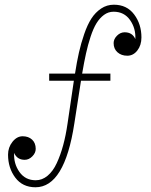

<svg xmlns="http://www.w3.org/2000/svg" viewBox="-20 -623 640 816"><path d="M293.9 -279.8H189V-310.1H298.8Q306.6 -360.4 315.4 -399.4Q324.2 -438.5 337.9 -478.3Q351.6 -518.1 368.4 -544.2Q385.3 -570.3 409.7 -586.7Q434.1 -603 463.9 -603Q519 -603 550 -561.8Q581.1 -520.5 581.1 -463.9Q581.1 -430.7 563.7 -408.4Q546.4 -386.2 521 -386.2Q495.6 -386.2 479.2 -400.9Q462.9 -415.5 462.9 -439.9Q462.9 -457 477.3 -471.4Q491.7 -485.8 509.8 -485.8Q542.5 -485.8 555.2 -457Q557.6 -502.4 532.7 -537.8Q507.8 -573.2 462.9 -573.2Q440.4 -573.2 422.1 -559.8Q403.8 -546.4 390.1 -524.2Q376.5 -502 365 -467Q353.5 -432.1 345.5 -395.5Q337.4 -358.9 329.1 -310.1H449.2V-279.8H324.2L295.9 -98.1Q254.4 172.9 130.9 172.9Q75.7 172.9 44.9 131.8Q14.2 90.8 14.2 34.2Q14.2 3.4 33 -20.3Q51.8 -43.9 76.2 -43.9Q101.1 -43.9 116.5 -29.5Q131.8 -15.1 131.8 9.8Q131.8 26.9 117.4 41.5Q103 56.2 85 56.2Q52.7 56.2 40 26.9Q37.6 72.3 62.5 107.7Q87.4 143.1 131.8 143.1Q159.2 143.1 182.1 124Q205.1 105 221.2 70.3Q237.3 35.6 248.5 -5.9Q259.8 -47.4 267.1 -98.1Z"/></svg>

Font: Compagnon Light
Style: Regular
Weight: 400
Designer: Juliette Duhe, Lea Pradine
Foundry: Velvetyne Type Foundry
Version: Version 1.000;PS 001.000;hotconv 1.0.88;makeotf.lib2.5.64775